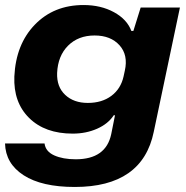

<svg xmlns="http://www.w3.org/2000/svg" viewBox="-36 -566 740 763"><path d="M261 177Q130 177 58 130.5Q-14 84 -16 4H141Q145 36 179.5 51.5Q214 67 265 67Q385 67 406 -33L421 -108H416Q394 -74 350 -54.5Q306 -35 253 -35Q143 -35 80 -97Q17 -159 21 -262Q27 -390 102.5 -468Q178 -546 296 -546Q365 -546 417 -517.5Q469 -489 486 -443H494L523 -536H679L575 -42Q530 177 261 177ZM455 -262 460 -285Q474 -347 439 -386Q404 -425 340 -425Q275 -425 234.5 -384.5Q194 -344 191 -276Q189 -221 223 -189Q257 -157 313 -157Q369 -157 406.5 -185Q444 -213 455 -262Z"/></svg>

Font: Mona Sans Expanded
Style: Bold Italic
Weight: 700
Width: 7
Italic angle: -11.7°
Designer: Deni Anggara
Foundry: GitHub
Version: Version 1.001;gftools[0.9.33]